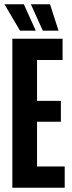

<svg xmlns="http://www.w3.org/2000/svg" viewBox="-20 -882 340 902"><path d="M38 0V-700H274V-600H154V-408H266V-310H154V-100H284V0ZM215 -862 255 -738H181L125 -862ZM92 -862 148 -738H74L1 -862Z"/></svg>

Font: Tektur Condensed Medium
Style: Regular
Weight: 500
Width: 3
Designer: Adam Jagosz
Foundry: Adam Jagosz
Version: Version 1.005;gftools[0.9.30]